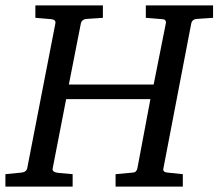

<svg xmlns="http://www.w3.org/2000/svg" viewBox="-43 -691 809 711"><path d="M746 -625 687 -621Q668 -620 665 -603L562 -67Q559 -54 576 -52L634 -46V0H385V-46L450 -52Q463 -53 466 -69L514 -324H202L152 -67Q149 -53 175 -50.5Q201 -48 226 -46V0H-23V-46L37 -52Q55 -54 58 -69L162 -604Q165 -618 147 -620L88 -625V-671H338V-625L279 -621Q259 -620 256 -602L212 -378H526L571 -604Q574 -619 558 -620L497 -625V-671H746Z"/></svg>

Font: Apparatus SIL
Style: Italic
Weight: 400
Italic angle: -11°
Version: Version 1.0